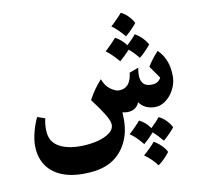

<svg xmlns="http://www.w3.org/2000/svg" viewBox="-91 -652 1107 1059"><g transform="rotate(-10 462.5 -122.5)"><path d="M875 -160Q875 -112 844 -66Q826 -41 801.5 -25.5Q777 -10 750 -10Q714 -10 689 -26Q669 -39 662 -53Q652 -26 626 -15Q613 -9 595 -9Q579 -9 567 -13Q568 -2 568 29Q568 123 519 191Q476 249 406 270Q361 284 295 284Q219 284 164 258Q100 227 75 166Q60 131 60 85Q60 51 71 8.5Q82 -34 99 -69L142 -54Q135 -26 135 5Q135 54 158 81Q179 106 217.5 118.5Q256 131 304 131Q359 131 406 119Q447 108 472 89Q497 70 497 45Q497 23 473.5 -15.5Q450 -54 408 -109Q437 -164 481 -213Q497 -172 524 -153.5Q551 -135 569 -135Q635 -135 644 -221L695 -240Q691 -212 691 -200Q691 -169 705 -152Q719 -135 752 -135Q790 -135 805 -165L757 -234Q777 -269 816 -312Q816 -315 832.5 -295.5Q849 -276 862 -242.5Q875 -209 875 -160ZM589 -490Q602 -501 624 -523.5Q646 -546 653 -555Q676 -544 694.5 -524.5Q713 -505 722 -486Q715 -476 694.5 -455Q674 -434 659 -422Q625 -464 589 -490ZM777 -356Q770 -346 749.5 -324.5Q729 -303 714 -292Q688 -324 661 -347Q628 -312 604 -292Q566 -337 534 -360Q547 -371 569 -393.5Q591 -416 598 -425Q635 -405 658 -372Q696 -408 708 -425Q730 -413 749 -393.5Q768 -374 777 -356ZM765 181Q739 149 712 125Q684 157 655 181Q619 136 585 113Q598 102 620 79.5Q642 57 649 48Q686 66 709 101Q742 69 759 48Q782 59 800.5 78.5Q819 98 828 117Q821 127 800.5 148Q780 169 765 181ZM713 310Q684 271 643 242Q657 231 679 209Q701 187 708 177Q730 189 749.5 208.5Q769 228 777 246Q770 257 749.5 278Q729 299 713 310Z"/></g></svg>

Font: Mirza
Style: Bold
Weight: 700
Designer: Arabic design by Kourosh Beigpour, Latin design by Eduardo Tunni, engineering by Lasse Fister
Version: Version 1.0010g